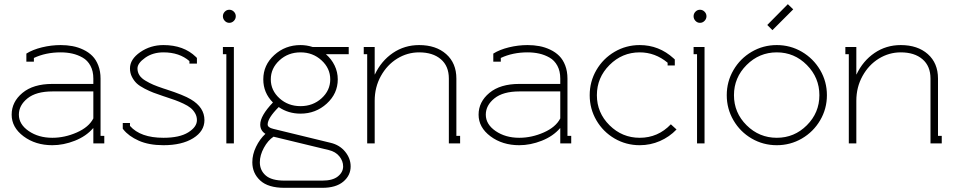

<svg xmlns="http://www.w3.org/2000/svg" viewBox="-20 -690 4605 924"><path d="M429.2 -120.1V-250H231.9Q153.8 -250 112.3 -216.6Q70.8 -183.1 70.8 -138.2Q70.8 -91.8 118.2 -59.3Q165.5 -26.9 231.9 -26.9Q291.5 -26.9 349.6 -52.5Q407.7 -78.1 429.2 -120.1ZM428.2 -73.2Q394.5 -34.2 340.1 -12.7Q285.6 8.8 231.9 8.8Q150.9 8.8 93.5 -33.9Q36.1 -76.7 36.1 -138.2Q36.1 -199.7 88.1 -242.9Q140.1 -286.1 231.9 -286.1H429.2V-312Q429.2 -347.7 415.3 -373.5Q401.4 -399.4 377.7 -412.8Q354 -426.3 327.9 -432.1Q301.8 -438 272 -438Q200.2 -438 143.1 -411.1V-393.1H106.9V-432.1Q137.2 -451.2 182.1 -462.2Q227.1 -473.1 272 -473.1Q301.8 -473.1 328.9 -468Q356 -462.9 381.1 -450.9Q406.2 -439 424.3 -420.9Q442.4 -402.8 453.1 -374.8Q463.9 -346.7 463.9 -312V-36.1H481.9V0H429.2V-73.2Z M766.6 -264.2Q771 -262.7 780.3 -259.8Q864.7 -232.4 898.4 -211.9Q963.9 -173.3 963.9 -111.8Q963.9 -58.6 909.7 -24.9Q855.5 8.8 766.6 8.8Q696.8 8.8 647.9 -12.9Q599.1 -34.7 573.7 -66.9L570.8 -70.8V-98.1H605.5V-84Q655.8 -26.9 766.6 -26.9Q844.2 -26.9 886 -53Q927.7 -79.1 927.7 -111.8Q927.7 -129.9 918.9 -145Q910.2 -160.2 897.2 -170.7Q884.3 -181.2 863 -191.2Q841.8 -201.2 823 -208Q804.2 -214.8 777.3 -223.6Q770 -226.1 766.6 -227.1Q736.8 -237.3 718.5 -244.1Q700.2 -251 676 -263.4Q651.9 -275.9 638.4 -288.3Q625 -300.8 615.2 -319.6Q605.5 -338.4 605.5 -360.8Q605.5 -404.8 654.8 -439Q704.1 -473.1 766.6 -473.1Q864.3 -473.1 922.9 -416L927.7 -411.1V-383.8H891.6V-396Q843.3 -438 766.6 -438Q715.3 -438 678.5 -411.9Q641.6 -385.7 641.6 -360.8Q641.6 -342.8 650.9 -328.1Q660.2 -313.5 679.9 -301.8Q699.7 -290 718 -282.2Q736.3 -274.4 766.6 -264.2Z M1061.8 -589.6Q1052.7 -599.1 1052.7 -611.8Q1052.7 -624.5 1061.8 -633.8Q1070.8 -643.1 1083.5 -643.1Q1096.2 -643.1 1105.5 -633.8Q1114.7 -624.5 1114.7 -611.8Q1114.7 -599.1 1105.5 -589.6Q1096.2 -580.1 1083.5 -580.1Q1070.8 -580.1 1061.8 -589.6ZM1069.3 -429.2H1052.7V-463.9H1105.5V0H1069.3Z M1296.4 -32.2Q1269.5 -14.6 1250 21.2Q1230.5 57.1 1230.5 90.8Q1230.5 129.9 1258.8 154.5Q1287.1 179.2 1349.1 179.2H1531.2Q1581.1 179.2 1606.2 158.9Q1631.3 138.7 1631.3 110.8Q1631.3 85 1613.3 62.5Q1595.2 40 1562.5 32.2ZM1268.1 -90.8Q1268.1 -76.2 1295.4 -69.8L1570.3 -2.9Q1614.3 7.3 1640.9 39.8Q1667.5 72.3 1667.5 110.8Q1667.5 154.3 1632.1 184.1Q1596.7 213.9 1531.2 213.9H1349.1Q1270.5 213.9 1232.4 178.7Q1194.3 143.6 1194.3 90.8Q1194.3 53.2 1212.2 16.4Q1230 -20.5 1257.3 -45.9Q1232.4 -61.5 1232.4 -90.8Q1232.4 -132.8 1293.5 -196.8Q1247.1 -243.2 1247.1 -308.1Q1247.1 -377 1299.8 -425Q1352.5 -473.1 1426.3 -473.1Q1455.6 -473.1 1484.4 -463.9H1658.2V-429.2H1548.3Q1575.2 -406.2 1590.3 -374.8Q1605.5 -343.3 1605.5 -308.1Q1605.5 -239.7 1552.5 -191.4Q1499.5 -143.1 1426.3 -143.1Q1367.2 -143.1 1321.3 -174.8Q1268.1 -121.6 1268.1 -90.8ZM1426.3 -438Q1366.7 -438 1325 -399.7Q1283.2 -361.3 1283.2 -308.1Q1283.2 -254.9 1325 -217Q1366.7 -179.2 1426.3 -179.2Q1485.8 -179.2 1527.6 -217Q1569.3 -254.9 1569.3 -308.1Q1569.3 -361.3 1527.3 -399.7Q1485.4 -438 1426.3 -438Z M1784.2 -332Q1814.9 -397 1870.8 -435.1Q1926.8 -473.1 1997.1 -473.1Q2078.1 -473.1 2127.2 -429.7Q2176.3 -386.2 2176.3 -312V-36.1H2194.3V0H2140.1V-36.1V-312Q2140.1 -372.1 2101.6 -405Q2063 -438 1997.1 -438Q1940.4 -438 1891.6 -408Q1842.8 -377.9 1813 -324.2Q1783.2 -270.5 1783.2 -205.1V0H1747.1V-429.2H1730.5V-463.9H1783.2V-332Z M2676.3 -120.1V-250H2479Q2400.9 -250 2359.4 -216.6Q2317.9 -183.1 2317.9 -138.2Q2317.9 -91.8 2365.2 -59.3Q2412.6 -26.9 2479 -26.9Q2538.6 -26.9 2596.7 -52.5Q2654.8 -78.1 2676.3 -120.1ZM2675.3 -73.2Q2641.6 -34.2 2587.2 -12.7Q2532.7 8.8 2479 8.8Q2397.9 8.8 2340.6 -33.9Q2283.2 -76.7 2283.2 -138.2Q2283.2 -199.7 2335.2 -242.9Q2387.2 -286.1 2479 -286.1H2676.3V-312Q2676.3 -347.7 2662.4 -373.5Q2648.4 -399.4 2624.8 -412.8Q2601.1 -426.3 2575 -432.1Q2548.8 -438 2519 -438Q2447.3 -438 2390.1 -411.1V-393.1H2354V-432.1Q2384.3 -451.2 2429.2 -462.2Q2474.1 -473.1 2519 -473.1Q2548.8 -473.1 2575.9 -468Q2603 -462.9 2628.2 -450.9Q2653.3 -439 2671.4 -420.9Q2689.5 -402.8 2700.2 -374.8Q2710.9 -346.7 2710.9 -312V-36.1H2729V0H2676.3V-73.2Z M3192.9 -388.2Q3132.8 -438 3058.6 -438Q2974.1 -438 2913.3 -377.2Q2852.5 -316.4 2852.5 -231.9Q2852.5 -147.5 2913.3 -87.2Q2974.1 -26.9 3058.6 -26.9Q3146.5 -26.9 3208.5 -91.8L3235.8 -66.9Q3201.7 -31.2 3155.8 -11.2Q3109.9 8.8 3058.6 8.8Q2993.2 8.8 2937.7 -23.4Q2882.3 -55.7 2850.1 -111.1Q2817.9 -166.5 2817.9 -231.9Q2817.9 -297.4 2850.1 -352.8Q2882.3 -408.2 2937.7 -440.7Q2993.2 -473.1 3058.6 -473.1Q3151.4 -473.1 3221.7 -409.2L3227.5 -403.8V-375H3192.9Z M3326.9 -589.6Q3317.9 -599.1 3317.9 -611.8Q3317.9 -624.5 3326.9 -633.8Q3335.9 -643.1 3348.6 -643.1Q3361.3 -643.1 3370.6 -633.8Q3379.9 -624.5 3379.9 -611.8Q3379.9 -599.1 3370.6 -589.6Q3361.3 -580.1 3348.6 -580.1Q3335.9 -580.1 3326.9 -589.6ZM3334.5 -429.2H3317.9V-463.9H3370.6V0H3334.5Z M3697.3 -544.9 3672.4 -569.8 3771.5 -669.9 3797.4 -645ZM3573 -377.2Q3512.2 -316.4 3512.2 -231.9Q3512.2 -147.5 3573 -87.2Q3633.8 -26.9 3718.3 -26.9Q3802.7 -26.9 3863 -87.2Q3923.3 -147.5 3923.3 -231.9Q3923.3 -316.4 3863 -377.2Q3802.7 -438 3718.3 -438Q3633.8 -438 3573 -377.2ZM3597.4 -440.7Q3652.8 -473.1 3718.3 -473.1Q3783.7 -473.1 3839.1 -440.7Q3894.5 -408.2 3927 -352.8Q3959.5 -297.4 3959.5 -231.9Q3959.5 -166.5 3927 -111.1Q3894.5 -55.7 3839.1 -23.4Q3783.7 8.8 3718.3 8.8Q3652.8 8.8 3597.4 -23.4Q3542 -55.7 3509.8 -111.1Q3477.5 -166.5 3477.5 -231.9Q3477.5 -297.4 3509.8 -352.8Q3542 -408.2 3597.4 -440.7Z M4102.1 -332Q4132.8 -397 4188.7 -435.1Q4244.6 -473.1 4314.9 -473.1Q4396 -473.1 4445.1 -429.7Q4494.1 -386.2 4494.1 -312V-36.1H4512.2V0H4458V-36.1V-312Q4458 -372.1 4419.4 -405Q4380.9 -438 4314.9 -438Q4258.3 -438 4209.5 -408Q4160.6 -377.9 4130.9 -324.2Q4101.1 -270.5 4101.1 -205.1V0H4064.9V-429.2H4048.3V-463.9H4101.1V-332Z"/></svg>

Font: Rawengulk
Style: Regular
Weight: 400
Version: Version 0.92